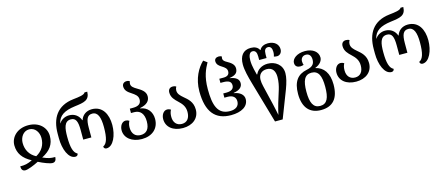

<svg xmlns="http://www.w3.org/2000/svg" viewBox="-60 -1516 5812 2511"><g transform="rotate(-15 2846.0 -260.0)"><path d="M110 12C143 12 226 -19 293 -54C360 -19 443 12 476 12C515 12 529 -15 531 -55C469 -55 439 -60 364 -93C479 -151 534 -227 534 -340C534 -451 446 -548 295 -548C144 -548 53 -449 53 -340C54 -231 109 -153 223 -93C155 -61 122 -55 56 -55C57 -11 74 12 110 12ZM293 -129C209 -173 166 -248 166 -342C166 -417 213 -493 293 -493C374 -493 421 -419 421 -342C421 -250 378 -175 293 -129Z M788 10C811 10 824 -5 824 -24C773 -48 750 -122 750 -268C750 -383 763 -478 854 -478C921 -478 943 -427 943 -308V-180H1053V-308C1053 -427 1076 -478 1144 -478C1220 -478 1247 -399 1247 -268C1247 -122 1224 -48 1172 -25C1172 -5 1187 10 1209 10C1301 10 1360 -129 1360 -268C1360 -412 1298 -535 1153 -535C1075 -535 1020 -490 1001 -428H997C976 -490 922 -535 845 -535C794 -535 741 -511 710 -464H707C731 -563 803 -610 950 -629C1078 -645 1153 -656 1156 -772H1119C1105 -741 1036 -733 955 -724C730 -699 640 -548 640 -341V-279C640 -132 695 10 788 10Z M1688 12C1829 12 1921 -70 1921 -199C1921 -296 1862 -369 1768 -381V-386C1862 -404 1904 -447 1904 -511C1904 -578 1844 -613 1794 -643C1755 -666 1722 -688 1722 -725C1722 -735 1724 -746 1729 -759C1720 -767 1707 -772 1688 -772C1652 -772 1627 -750 1627 -716C1627 -657 1669 -629 1710 -602C1750 -575 1791 -549 1791 -497C1791 -443 1758 -413 1680 -413H1636V-354H1680C1760 -354 1808 -300 1808 -196C1808 -88 1761 -43 1686 -43C1614 -43 1570 -91 1569 -172C1569 -208 1575 -232 1590 -262C1574 -272 1557 -277 1542 -277C1491 -277 1459 -224 1459 -167C1459 -62 1554 12 1688 12Z M2244 12C2374 12 2467 -61 2467 -180C2467 -285 2404 -334 2352 -378C2316 -409 2284 -439 2284 -485C2284 -504 2289 -521 2298 -535C2288 -543 2272 -548 2251 -548C2213 -548 2189 -524 2189 -483C2189 -415 2231 -376 2273 -336C2314 -297 2354 -255 2354 -178C2354 -95 2315 -44 2244 -44C2174 -44 2132 -93 2132 -168C2132 -206 2137 -231 2153 -262C2137 -272 2120 -277 2105 -277C2054 -277 2022 -224 2022 -167C2022 -61 2108 12 2244 12Z M2896 12C3036 12 3133 -44 3133 -143C3133 -201 3083 -245 3002 -257V-261C3083 -274 3123 -308 3123 -362C3123 -415 3083 -448 3002 -460V-463C3079 -475 3115 -502 3115 -564C3115 -620 3065 -651 3024 -674C2991 -692 2971 -708 2971 -734C2971 -743 2972 -749 2976 -760C2967 -767 2954 -772 2936 -772C2899 -772 2876 -752 2876 -723C2876 -677 2909 -653 2944 -632C2977 -611 3005 -591 3005 -553C3005 -509 2978 -488 2925 -488H2868V-432H2906C2979 -432 3013 -411 3013 -361C3013 -315 2979 -289 2910 -289H2868V-232H2910C2981 -232 3020 -200 3020 -143C3020 -75 2969 -43 2896 -43C2728 -43 2687 -178 2687 -395C2687 -569 2733 -660 2775 -736L2725 -772C2649 -700 2573 -571 2573 -395C2573 -118 2682 12 2896 12Z M3427 240H3531L3673 -127C3704 -210 3722 -279 3722 -336C3722 -450 3631 -515 3528 -515C3443 -515 3386 -470 3362 -415H3356L3337 -492C3328 -530 3321 -574 3321 -613C3321 -673 3336 -723 3379 -723C3420 -723 3435 -690 3435 -639V-590H3535V-639C3535 -697 3552 -723 3589 -723C3623 -723 3642 -695 3642 -645C3642 -617 3636 -594 3632 -583C3645 -580 3659 -577 3675 -577C3709 -577 3742 -604 3742 -655C3742 -720 3690 -772 3600 -772C3550 -772 3506 -753 3486 -712H3482C3463 -753 3420 -772 3368 -772C3263 -772 3213 -701 3213 -588C3213 -512 3237 -419 3266 -318ZM3492 169C3484 133 3472 67 3460 19L3397 -246C3389 -279 3385 -307 3385 -334C3385 -408 3430 -449 3498 -449C3578 -449 3609 -391 3609 -315C3609 -249 3595 -192 3583 -151L3530 19C3515 66 3500 133 3492 169Z M4050 252C4207 252 4292 161 4292 -29C4292 -186 4225 -274 4118 -298V-301C4189 -327 4218 -376 4218 -415C4218 -492 4148 -548 4042 -548C3932 -548 3864 -491 3864 -435C3864 -385 3900 -370 3934 -370C3950 -370 3968 -374 3980 -378C3976 -389 3971 -403 3971 -427C3971 -470 3999 -499 4041 -499C4084 -499 4111 -470 4111 -416C4111 -366 4094 -323 4002 -305C3878 -280 3811 -197 3811 -29C3811 161 3902 252 4050 252ZM4052 197C3959 197 3924 120 3924 -29C3924 -178 3958 -253 4051 -253C4145 -253 4179 -178 4179 -29C4179 120 4146 197 4052 197Z M4590 12C4720 12 4813 -61 4813 -180C4813 -285 4750 -334 4698 -378C4662 -409 4630 -439 4630 -485C4630 -504 4635 -521 4644 -535C4634 -543 4618 -548 4597 -548C4559 -548 4535 -524 4535 -483C4535 -415 4577 -376 4619 -336C4660 -297 4700 -255 4700 -178C4700 -95 4661 -44 4590 -44C4520 -44 4478 -93 4478 -168C4478 -206 4483 -231 4499 -262C4483 -272 4466 -277 4451 -277C4400 -277 4368 -224 4368 -167C4368 -61 4454 12 4590 12Z M5067 10C5090 10 5103 -5 5103 -24C5052 -48 5029 -122 5029 -268C5029 -383 5042 -478 5133 -478C5200 -478 5222 -427 5222 -308V-180H5332V-308C5332 -427 5355 -478 5423 -478C5499 -478 5526 -399 5526 -268C5526 -122 5503 -48 5451 -25C5451 -5 5466 10 5488 10C5580 10 5639 -129 5639 -268C5639 -412 5577 -535 5432 -535C5354 -535 5299 -490 5280 -428H5276C5255 -490 5201 -535 5124 -535C5073 -535 5020 -511 4989 -464H4986C5010 -563 5082 -610 5229 -629C5357 -645 5432 -656 5435 -772H5398C5384 -741 5315 -733 5234 -724C5009 -699 4919 -548 4919 -341V-279C4919 -132 4974 10 5067 10Z"/></g></svg>

Font: Noto Serif Georgian Medium
Style: Regular
Weight: 500
Designer: Monotype Design Team, Akaki Razmadze
Foundry: Google LLC
Version: Version 2.003